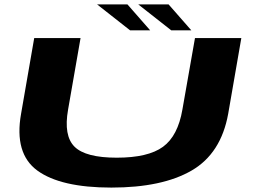

<svg xmlns="http://www.w3.org/2000/svg" viewBox="-20 -847 1150 870"><path d="M484.5 3Q715 3 848.2 -74.2Q981.5 -151.5 1014 -331.5L1073.5 -674.5H863.5L806.5 -350.5Q786 -231 718.5 -181.8Q651 -132.5 509 -132.5Q368 -132.5 317.8 -182.2Q267.5 -232 288.5 -350.5L345 -674.5H135L75.5 -331.5Q43.5 -151.5 149.2 -74.2Q255 3 484.5 3ZM756 -709.5H847L744 -827H606.5ZM569.5 -709.5H660.5L557.5 -827H420Z"/></svg>

Font: Anybody ExtraExpanded
Style: Bold Italic
Weight: 700
Width: 8
Italic angle: -10°
Version: Version 1.113;gftools[0.9.25]